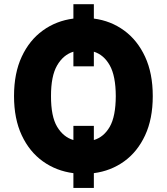

<svg xmlns="http://www.w3.org/2000/svg" viewBox="-20 -823 799 920"><path d="M429.7 -802.9V-734Q511 -723.4 574.8 -676.8Q638.5 -630.3 675.2 -551.1Q712 -471.9 712 -362.6Q712 -253.2 675.2 -174.4Q638.5 -95.5 574.8 -49.7Q511 -3.9 429.7 6.7V77.4H331.7V6.7Q249.6 -3.9 185.4 -49.9Q121.1 -95.9 84.2 -174.7Q47.2 -253.6 47.2 -362.6Q47.2 -472.3 84.2 -551.5Q121.1 -630.7 185.4 -677Q249.6 -723.4 331.7 -734V-802.9ZM429.7 -219.8V-152Q477.6 -166.2 506 -215.7Q534.4 -265.3 534.8 -362.6Q534.4 -459.2 506 -509.8Q477.6 -560.4 429.7 -575.3V-505.3H331.7V-575.3Q283 -560.4 253.6 -509.4Q224.1 -458.5 224.4 -362.6Q224.1 -265.3 253.7 -215.7Q283.4 -166.2 331.7 -152V-219.8Z"/></svg>

Font: Inter UI Extra Bold
Style: Regular
Weight: 800
Designer: Rasmus Andersson
Foundry: rsms
Version: 3.2;8d6f07862